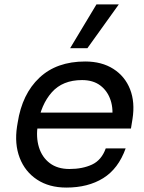

<svg xmlns="http://www.w3.org/2000/svg" viewBox="-20 -830 652 868"><path d="M280 18Q202 18 147.5 -18Q93 -54 69 -116.5Q45 -179 57 -258L60 -276Q80 -405 158 -478.5Q236 -552 365 -552Q440 -552 492.5 -518.5Q545 -485 568 -426.5Q591 -368 579 -292L572 -249H98L109 -321H513L485 -282Q494 -335 480 -377Q466 -419 433.5 -443.5Q401 -468 351 -468Q263 -468 214 -412.5Q165 -357 151 -267Q142 -210 156 -164.5Q170 -119 205 -92.5Q240 -66 294 -66Q353 -66 396 -86Q439 -106 458 -159H548Q515 -67 446.5 -24.5Q378 18 280 18ZM375 -612H297L416 -810H517Z"/></svg>

Font: Sora Variable Italic
Style: Regular
Weight: 400
Designer: Jonathan Barnbrook, Julián Moncada
Foundry: Barnbrook Fonts
Version: Version 2.000